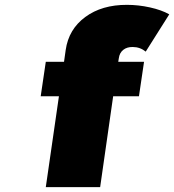

<svg xmlns="http://www.w3.org/2000/svg" viewBox="-20 -772 718 792"><path d="M147.9 -375 168.9 -517.1H244.1L251 -565.9Q263.2 -651.4 331.8 -701.9Q400.4 -752.4 503.9 -752Q550.8 -752 598.4 -741.5Q646 -731 678.2 -712.9L581.1 -559.1Q557.6 -578.1 527.8 -578.1Q503.9 -578.6 488.5 -566.4Q473.1 -554.2 470.2 -532.2L467.8 -517.1H574.2L553.2 -375H446.8L393.1 0H168.9L223.1 -375Z"/></svg>

Font: Trueno Black
Style: Italic
Weight: 900
Designer: Julieta Ulanovsky
Foundry: Julieta Ulanovsky
Version: Version 3.001b | FøM Fix